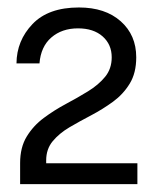

<svg xmlns="http://www.w3.org/2000/svg" viewBox="-20 -854 407 501"><path d="M32.5 -373.5V-428.5Q32.5 -469.5 49.8 -497.8Q67 -526 94.2 -546.2Q121.5 -566.5 152 -582.8Q182.5 -599 209.8 -615.8Q237 -632.5 254.2 -653.5Q271.5 -674.5 271.5 -704.5Q271.5 -738 247.8 -759Q224 -780 183.5 -780Q141.5 -780 114 -756.2Q86.5 -732.5 83 -688.5H23Q23.5 -748 64.8 -791.2Q106 -834.5 186 -834.5Q254.5 -834.5 295 -798.5Q335.5 -762.5 335.5 -704.5Q335.5 -663.5 318.5 -635.8Q301.5 -608 274.8 -588.5Q248 -569 218 -553.2Q188 -537.5 161.2 -521.8Q134.5 -506 117.5 -485.5Q100.5 -465 100.5 -435.5V-428H338.5V-373.5Z"/></svg>

Font: Public Sans
Style: Regular
Weight: 400
Designer: The Public Sans project authors (U.S. Web Design System). Libre Franklin designed by Pablo Impallari and Rodrigo Fuenzal
Version: Version 1.008; ttfautohint (v1.8.1) -l 8 -r 50 -G 200 -x 14 